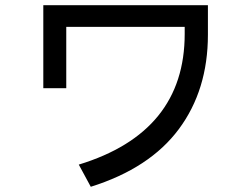

<svg xmlns="http://www.w3.org/2000/svg" viewBox="-20 -651 960 736"><path d="M777 -518Q777 -306 665.5 -156Q554 -6 328 65L282 -20Q688 -144 688 -521V-548H234V-313H146V-631H777Z"/></svg>

Font: LINE Seed Sans KR Regular
Style: Regular
Weight: 400
Designer: LINE VX Design & Sandoll Inc & Dalton Maag Ltd
Foundry: Sandoll Inc.
Version: Version 1.000